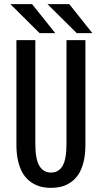

<svg xmlns="http://www.w3.org/2000/svg" viewBox="-20 -893 490 924"><path d="M424.5 -733.5H349.5L208.5 -873H313.5ZM246 -733.5H170.5L30 -873H134.5ZM59 -195V-700H150V-201.5Q150 -127 169.5 -94.8Q189 -62.5 225.5 -62.5Q262 -62.5 281 -94.5Q300 -126.5 300 -200.5V-700H391V-195Q391 -148.5 381.8 -112.2Q372.5 -76 357 -53Q341.5 -30 319.8 -15.2Q298 -0.5 275 5.2Q252 11 225.5 11Q199 11 176 5.2Q153 -0.5 131 -15.2Q109 -30 93.5 -53Q78 -76 68.5 -112.2Q59 -148.5 59 -195Z"/></svg>

Font: League Mono Condensed
Style: Regular
Weight: 400
Width: 1
Designer: Tyler Finck
Foundry: The League of Moveable Type / Tyler Finck
Version: Version 2.210